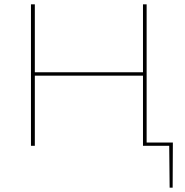

<svg xmlns="http://www.w3.org/2000/svg" viewBox="-20 -678 862 893"><path d="M783 195H769L767 0H645V-326H142V0H124V-658H142V-342H645V-658H662V-15H784Z"/></svg>

Font: Ysabeau Thin
Style: Regular
Weight: 200
Designer: Christian Thalmann (Catharsis Fonts)
Version: Version 0.003